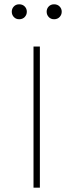

<svg xmlns="http://www.w3.org/2000/svg" viewBox="-20 -864 337 884"><path d="M34.2 -810.1Q34.2 -824.2 43.7 -834.2Q53.2 -844.2 68.4 -844.2Q84 -844.2 93.8 -834.2Q103.5 -824.2 103.5 -810.1Q103.5 -795.9 93.8 -785.6Q84 -775.4 68.4 -775.4Q53.2 -775.4 43.7 -785.6Q34.2 -795.9 34.2 -810.1ZM194.8 -810.1Q194.8 -824.2 204.3 -834.2Q213.9 -844.2 229 -844.2Q244.6 -844.2 254.4 -834.2Q264.2 -824.2 264.2 -810.1Q264.2 -795.9 254.4 -785.6Q244.6 -775.4 229 -775.4Q213.9 -775.4 204.3 -785.6Q194.8 -795.9 194.8 -810.1ZM163.6 0H134.3V-649.9H163.6Z"/></svg>

Font: Estedad-FD Thin
Style: Regular
Weight: 100
Designer: Amin Abedi
Version: Version 7.3